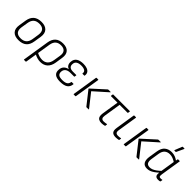

<svg xmlns="http://www.w3.org/2000/svg" viewBox="209 -1918 3327 3327"><g transform="rotate(45 1872.5 -255.0)"><path d="M235 12Q140 12 95.5 -38.5Q51 -89 66 -182L87 -316Q102 -406 155 -451Q208 -496 301 -496Q393 -496 439 -446.5Q485 -397 471 -304L450 -171Q436 -78 382.5 -33Q329 12 235 12ZM241 -37Q309 -37 348 -71.5Q387 -106 398 -175L417 -298Q428 -373 396.5 -410Q365 -447 295 -447Q226 -447 188 -413Q150 -379 139 -309L119 -185Q108 -113 138 -75Q168 -37 241 -37Z M550 185Q542 185 544 177L622 -317Q636 -404 687 -450Q738 -496 829 -496Q921 -496 963.5 -446.5Q1006 -397 991 -306L971 -174Q957 -83 905.5 -35.5Q854 12 770 12Q733 12 692 0Q651 -12 620 -31L626 -78Q658 -59 695.5 -48Q733 -37 769 -37Q831 -37 869.5 -73.5Q908 -110 919 -180L939 -305Q951 -378 920 -413Q889 -448 825 -448Q763 -448 725 -416Q687 -384 675 -313L597 177Q595 185 588 185Z M1255 12Q1167 12 1127.5 -21.5Q1088 -55 1094 -121Q1096 -173 1127 -206.5Q1158 -240 1209 -249V-251Q1174 -263 1157 -293Q1140 -323 1144 -367Q1149 -432 1196 -464Q1243 -496 1327 -496Q1379 -496 1417.5 -481.5Q1456 -467 1474 -438.5Q1492 -410 1485 -368Q1485 -361 1479 -361H1437Q1430 -361 1431 -368Q1438 -409 1407.5 -428.5Q1377 -448 1321 -448Q1262 -448 1228 -425.5Q1194 -403 1193 -355Q1190 -314 1215 -292Q1240 -270 1291 -270H1372Q1379 -270 1378 -263L1373 -232Q1372 -225 1366 -225H1279Q1218 -225 1184 -199.5Q1150 -174 1147 -125Q1145 -79 1171.5 -57.5Q1198 -36 1263 -36Q1327 -36 1359 -55.5Q1391 -75 1398 -120Q1398 -128 1405 -128H1446Q1453 -128 1452 -121Q1446 -55 1399 -21.5Q1352 12 1255 12Z M1895 0Q1889 0 1887 -4L1693 -250Q1690 -255 1694 -259L1937 -480Q1941 -484 1948 -484H2001Q2004 -484 2005 -481Q2006 -478 2003 -475L1755 -254L1948 -9Q1951 -5 1948.5 -2.5Q1946 0 1943 0ZM1583 0Q1574 0 1576 -8L1650 -476Q1652 -484 1659 -484H1697Q1705 -484 1704 -476L1629 -8Q1627 0 1621 0Z M2270 12Q2229 12 2204 -3Q2179 -18 2170.5 -48Q2162 -78 2169 -123L2218 -436H2060Q2053 -436 2054 -444L2059 -476Q2061 -484 2067 -484H2471Q2479 -484 2477 -476L2472 -444Q2470 -436 2464 -436H2271L2221 -120Q2214 -75 2229 -55.5Q2244 -36 2276 -36Q2296 -36 2314 -38.5Q2332 -41 2350 -45Q2357 -47 2356 -38L2352 -6Q2351 0 2344 2Q2330 6 2310.5 9Q2291 12 2270 12Z M2620 12Q2557 12 2532 -18.5Q2507 -49 2518 -118L2574 -476Q2576 -484 2583 -484H2622Q2629 -484 2628 -476L2571 -116Q2564 -72 2579 -54Q2594 -36 2629 -36Q2646 -36 2662 -37.5Q2678 -39 2695 -43Q2703 -45 2702 -36L2697 -4Q2696 3 2689 4Q2674 7 2655.5 9.5Q2637 12 2620 12Z M3123 0Q3117 0 3115 -4L2921 -250Q2918 -255 2922 -259L3165 -480Q3169 -484 3176 -484H3229Q3232 -484 3233 -481Q3234 -478 3231 -475L2983 -254L3176 -9Q3179 -5 3176.5 -2.5Q3174 0 3171 0ZM2811 0Q2802 0 2804 -8L2878 -476Q2880 -484 2887 -484H2925Q2933 -484 2932 -476L2857 -8Q2855 0 2849 0Z M3385 12Q3316 12 3288 -34.5Q3260 -81 3273 -166L3298 -323Q3312 -412 3363 -454Q3414 -496 3490 -496Q3538 -496 3577.5 -480Q3617 -464 3648 -440L3644 -392Q3606 -418 3569.5 -432.5Q3533 -447 3494 -447Q3433 -447 3396 -414Q3359 -381 3348 -310L3325 -164Q3315 -100 3334.5 -68.5Q3354 -37 3404 -37Q3432 -37 3461.5 -48Q3491 -59 3526 -84Q3561 -109 3605 -150L3596 -98Q3555 -61 3519.5 -36Q3484 -11 3451.5 0.5Q3419 12 3385 12ZM3659 12Q3616 12 3597.5 -10.5Q3579 -33 3587 -85L3591 -107V-128L3635 -406L3641 -428L3649 -476Q3650 -484 3657 -484H3693Q3701 -484 3699 -476L3640 -104Q3634 -63 3641 -49.5Q3648 -36 3670 -36Q3682 -36 3691.5 -37Q3701 -38 3710 -40Q3717 -42 3716 -33L3710 -1Q3709 6 3701 7Q3693 9 3683.5 10.5Q3674 12 3659 12ZM3503 -546Q3499 -546 3498 -548.5Q3497 -551 3499 -556L3551 -688Q3553 -693 3555.5 -694Q3558 -695 3562 -695H3598Q3603 -695 3604 -692Q3605 -689 3603 -686L3541 -553Q3537 -546 3529 -546Z"/></g></svg>

Font: Sofia Sans Light
Style: Italic
Weight: 300
Italic angle: -9°
Version: Version 4.100-B